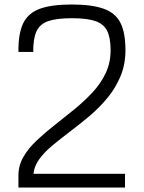

<svg xmlns="http://www.w3.org/2000/svg" viewBox="-20 -834 640 854"><path d="M62 0V-53Q62 -98 84 -136Q106 -174 143 -209Q180 -244 223.5 -278Q267 -312 310.5 -347.5Q354 -383 391 -422.5Q428 -462 450 -508.5Q472 -555 472 -611Q472 -666 456.5 -697Q441 -728 403.5 -740.5Q366 -753 299 -753Q232 -753 194.5 -740Q157 -727 142 -694Q127 -661 128 -603H62Q61 -683 82.5 -729Q104 -775 156 -794.5Q208 -814 299 -814Q389 -814 441.5 -795Q494 -776 516 -732Q538 -688 538 -611Q538 -548 516.5 -496Q495 -444 459.5 -400.5Q424 -357 381 -320.5Q338 -284 295 -251.5Q252 -219 215 -188.5Q178 -158 155 -126.5Q132 -95 129 -61H536V0Z"/></svg>

Font: Victor Mono Thin Light
Style: Regular
Weight: 300
Monospace: yes
Version: Version 1.561;gftools[0.9.30]